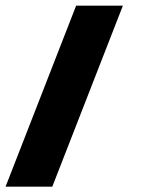

<svg xmlns="http://www.w3.org/2000/svg" viewBox="-64 -369 516 692"><path d="M378.9 -348.6H210.4L-43.9 303.7H124.5Z"/></svg>

Font: Estedad ExtraBold
Style: Regular
Weight: 800
Designer: Amin Abedi
Version: Version 7.3